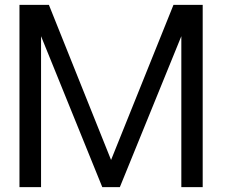

<svg xmlns="http://www.w3.org/2000/svg" viewBox="-20 -770 929 790"><path d="M814 -750V0H726.1V-621.1L473.1 0H400.9L148.9 -621.1V0H60.1V-750H181.2L437 -111.8L693.8 -750Z"/></svg>

Font: Oakes Grotesk
Style: Regular
Weight: 400
Designer: Samuel Oakes
Foundry: Samuel Oakes
Version: Version 1.0 | wf-rip DC20170320